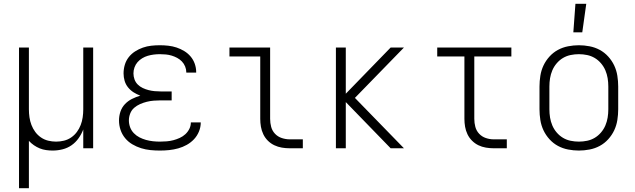

<svg xmlns="http://www.w3.org/2000/svg" viewBox="-20 -780 3340 1010"><path d="M80 210V-530H132V-205Q132 -184 135 -163Q138 -142 145.5 -122.5Q153 -103 165.5 -86Q178 -69 195.5 -57Q213 -45 233.5 -40Q254 -35 275 -35Q296 -35 316.5 -40Q337 -45 354.5 -57Q372 -69 384.5 -86Q397 -103 404.5 -122.5Q412 -142 415 -163Q418 -184 418 -205V-530H470V0H418V-99Q409 -75 393.5 -53Q378 -31 356.5 -16Q335 -1 309 5.5Q283 12 257 12Q240 12 222.5 9.5Q205 7 189 0.5Q173 -6 158.5 -16Q144 -26 132 -39V210Z M821 12Q796 12 771 9.5Q746 7 722 -0.5Q698 -8 676 -21Q654 -34 638 -53.5Q622 -73 614 -97Q606 -121 606 -146Q606 -170 613.5 -192.5Q621 -215 637 -232Q653 -249 674 -259.5Q695 -270 718 -277Q699 -284 682.5 -294.5Q666 -305 653.5 -320.5Q641 -336 635.5 -355Q630 -374 630 -394Q630 -417 636.5 -439Q643 -461 657 -479Q671 -497 690.5 -509.5Q710 -522 731.5 -529.5Q753 -537 775.5 -539.5Q798 -542 821 -542Q843 -542 865.5 -539.5Q888 -537 909 -530Q930 -523 949 -511.5Q968 -500 982.5 -483Q997 -466 1004.5 -444.5Q1012 -423 1012 -401V-398H960V-400Q960 -415 954 -430Q948 -445 937 -456.5Q926 -468 912 -475.5Q898 -483 883 -487.5Q868 -492 852.5 -493.5Q837 -495 821 -495Q805 -495 789 -493Q773 -491 757.5 -486.5Q742 -482 728 -473.5Q714 -465 703.5 -453Q693 -441 687.5 -425.5Q682 -410 682 -394Q682 -378 687.5 -362.5Q693 -347 704.5 -335.5Q716 -324 731 -317Q746 -310 761.5 -306Q777 -302 793 -300.5Q809 -299 825 -299H883V-252H825Q807 -252 788.5 -250.5Q770 -249 752 -244.5Q734 -240 717 -232.5Q700 -225 686 -213Q672 -201 665 -183Q658 -165 658 -147Q658 -128 664.5 -110.5Q671 -93 684 -79.5Q697 -66 713.5 -57.5Q730 -49 748 -44Q766 -39 784.5 -37Q803 -35 821 -35Q839 -35 857 -36.5Q875 -38 892 -42.5Q909 -47 925.5 -54.5Q942 -62 955 -74Q968 -86 976 -102Q984 -118 984 -136H1036V-135Q1036 -111 1026.5 -88Q1017 -65 1000.5 -47.5Q984 -30 962.5 -18Q941 -6 917.5 0.5Q894 7 870 9.5Q846 12 821 12Z M1573 0H1504Q1483 0 1462.5 -3.5Q1442 -7 1423 -16Q1404 -25 1389 -40Q1374 -55 1365 -74Q1356 -93 1352.5 -113.5Q1349 -134 1349 -155V-483H1187V-530H1401V-155Q1401 -133 1406.5 -112.5Q1412 -92 1426.5 -76.5Q1441 -61 1462 -54Q1483 -47 1504 -47H1573Z M2105 0H2035L1799 -243V0H1747V-530H1799V-287L2035 -530H2105L1847 -265Z M2646 0H2577Q2557 0 2536 -3.5Q2515 -7 2496.5 -16Q2478 -25 2463 -40Q2448 -55 2439 -74Q2430 -93 2426.5 -113.5Q2423 -134 2423 -155V-483H2280V-530H2670V-483H2475V-155Q2475 -133 2480.5 -112.5Q2486 -92 2500.5 -76.5Q2515 -61 2535.5 -54Q2556 -47 2577 -47H2646Z M3025 12Q2997 12 2968.5 6.5Q2940 1 2915 -12.5Q2890 -26 2870.5 -47.5Q2851 -69 2839 -94.5Q2827 -120 2822.5 -148.5Q2818 -177 2818 -205V-325Q2818 -353 2822.5 -381.5Q2827 -410 2839 -435.5Q2851 -461 2870.5 -482.5Q2890 -504 2915 -517.5Q2940 -531 2968.5 -536.5Q2997 -542 3025 -542Q3053 -542 3081.5 -536.5Q3110 -531 3135 -517.5Q3160 -504 3179.5 -482.5Q3199 -461 3211 -435.5Q3223 -410 3227.5 -381.5Q3232 -353 3232 -325V-205Q3232 -177 3227.5 -148.5Q3223 -120 3211 -94.5Q3199 -69 3179.5 -47.5Q3160 -26 3135 -12.5Q3110 1 3081.5 6.5Q3053 12 3025 12ZM3025 -35Q3047 -35 3068.5 -39.5Q3090 -44 3108.5 -55Q3127 -66 3141.5 -83Q3156 -100 3164.5 -120Q3173 -140 3176.5 -161.5Q3180 -183 3180 -205V-325Q3180 -347 3176.5 -368.5Q3173 -390 3164.5 -410Q3156 -430 3141.5 -447Q3127 -464 3108.5 -475Q3090 -486 3068.5 -490.5Q3047 -495 3025 -495Q3003 -495 2981.5 -490.5Q2960 -486 2941.5 -475Q2923 -464 2908.5 -447Q2894 -430 2885.5 -410Q2877 -390 2873.5 -368.5Q2870 -347 2870 -325V-205Q2870 -183 2873.5 -161.5Q2877 -140 2885.5 -120Q2894 -100 2908.5 -83Q2923 -66 2941.5 -55Q2960 -44 2981.5 -39.5Q3003 -35 3025 -35ZM2996 -610 3007 -760H3064L3043 -610Z"/></svg>

Font: Lode Dark Term
Style: Regular
Weight: 400
Monospace: yes
Designer: Belleve Invis
Foundry: Belleve Invis
Version: Version 29.2.0